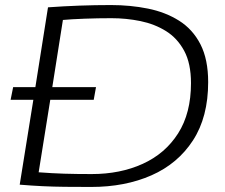

<svg xmlns="http://www.w3.org/2000/svg" viewBox="-20 -730 889 760"><path d="M22 -335 32 -385H120L170 -701Q295 -710 419 -710Q496 -710 565.5 -696Q635 -682 689 -648Q743 -614 773.5 -554.5Q804 -495 804 -405Q804 -267 744 -174.5Q684 -82 579.5 -36Q475 10 341 10Q283 10 237 9.5Q191 9 149 7Q107 5 58 1L112 -335ZM343 -41Q456 -41 545 -81.5Q634 -122 685 -202Q736 -282 736 -401Q736 -479 709 -529Q682 -579 637 -607Q592 -635 536 -646.5Q480 -658 421 -658Q368 -658 314.5 -656Q261 -654 229 -651L187 -385H360L351 -335H179L133 -48Q186 -44 233.5 -42.5Q281 -41 343 -41Z"/></svg>

Font: Georama Expanded Light
Style: Italic
Weight: 300
Width: 7
Italic angle: -9°
Designer: Jean-Baptiste Levee
Foundry: Production Type
Version: Version 1.000